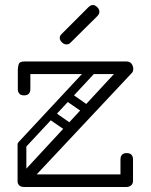

<svg xmlns="http://www.w3.org/2000/svg" viewBox="-20 -745 600 765"><path d="M76 0Q62 0 56 -7Q50 -14 50 -23Q50 -36 59 -45L434 -450H101V-391Q101 -365 76 -365Q51 -365 51 -391V-467Q51 -475 54 -487.5Q57 -500 76 -500H484Q498 -500 504.5 -490.5Q511 -481 511 -471Q511 -460 505 -454L126 -50H460V-109Q460 -135 485 -135Q510 -135 510 -109V-25Q510 -13 502.5 -6.5Q495 0 484 0ZM57 -157Q51 -163 50 -168.5Q49 -174 56 -181L327 -472Q338 -484 351 -473Q364 -461 353 -449L82 -158Q78 -153 71 -152Q64 -151 57 -157ZM68 -184Q85 -184 85 -167V-24Q85 -5 68 -5Q50 -5 50 -23V-166Q50 -184 68 -184ZM176 -270Q162 -281 171 -295Q175 -300 181.5 -302.5Q188 -305 196 -300L273 -246Q287 -235 278 -222Q273 -215 267 -213Q261 -211 253 -217ZM245 -342Q231 -353 240 -367Q244 -372 250.5 -374.5Q257 -377 265 -372L342 -318Q356 -307 347 -294Q342 -287 336 -285Q330 -283 322 -289ZM260 -574Q254 -568 245 -568Q235 -568 227 -576Q218 -585 218 -594Q218 -602 225 -609L332 -716Q341 -725 350 -725Q359 -725 368 -716Q376 -708 376 -698Q376 -689 367 -680Z"/></svg>

Font: Nsibidi Libre Uzo
Style: Regular
Weight: 400
Designer: Oluwaseun Badejo
Version: Version 1.021